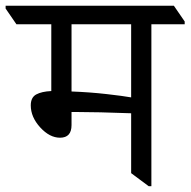

<svg xmlns="http://www.w3.org/2000/svg" viewBox="-62 -642 662 667"><path d="M579.6 -557.6H463.9V4.9H454.6L393.6 -40.5V-248.5Q274.9 -252.9 205.1 -252.9H186.5V-207.5Q186.5 -163.6 146.5 -163.6Q110.4 -163.6 77.6 -199.5Q44.9 -235.4 44.9 -275.9Q44.9 -303.7 64 -314Q83 -324.2 116.2 -325.7V-557.6H-4.9L-42.5 -612.3V-622.1H542L579.6 -567.4ZM393.6 -557.6H186.5V-324.2Q250 -321.8 308.1 -315.2Q366.2 -308.6 393.6 -303.7Z"/></svg>

Font: Noto Serif Devanagari
Style: Regular
Weight: 400
Designer: Monotype Design Team
Foundry: Monotype Imaging Inc.
Version: Version 1.01